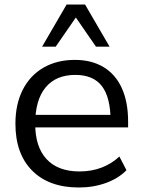

<svg xmlns="http://www.w3.org/2000/svg" viewBox="-20 -810 627 839"><path d="M47.4 -269.5Q47.4 -354.2 79.2 -417.3Q111.1 -480.3 169.9 -514.3Q228.8 -548.3 307.4 -548.3Q380 -548.3 432.6 -516.7Q485.1 -485.1 512.5 -424.5Q539.8 -363.9 539.8 -279.3V-253.4H115.1V-308.1H481.7L463.4 -281.1Q463 -384.3 425.4 -433.5Q387.8 -482.7 309 -482.7Q224.2 -482.7 179 -427.7Q133.8 -372.7 133.8 -268.9Q133.8 -168 183.7 -114.4Q233.5 -60.8 327.9 -60.8Q379 -60.8 423.1 -77.3Q467.2 -93.9 501.7 -126.1L532.6 -66.3Q498.4 -30.8 443.5 -10.7Q388.7 9.3 324.5 9.3Q194 9.3 120.7 -64.3Q47.4 -137.9 47.4 -269.5ZM271.1 -790.2H351.7L458.9 -606H399.4L311.4 -733.5L223.4 -606H163.9Z"/></svg>

Font: Min Sans VF VF
Style: Regular
Weight: 400
Designer: Jinseong-Kim, NotoSansCJK, Nunito
Foundry: Jinseong-Kim
Version: Version 1.420;Glyphs 3.1.2 (3151)